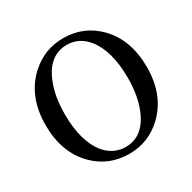

<svg xmlns="http://www.w3.org/2000/svg" viewBox="-168 -925 1114 1112"><g transform="rotate(-30 389.0 -369.0)"><path d="M178.7 -368.2Q178.7 -186.5 254.9 -92.8Q309.6 -28.3 389.6 -27.3Q508.8 -27.3 564.5 -162.1Q600.6 -249 600.6 -368.2Q600.6 -550.8 524.4 -644.5Q470.7 -710 389.6 -710.9Q270.5 -710.9 214.8 -575.2Q178.7 -488.3 178.7 -368.2ZM389.6 -754.9Q527.3 -754.9 622.1 -658.2Q727.5 -549.8 727.5 -368.2Q727.5 -180.7 612.3 -71.3Q518.6 17.6 389.6 17.6Q252 17.6 157.2 -78.1Q50.8 -186.5 50.8 -368.2Q50.8 -555.7 166 -665Q260.7 -754.9 389.6 -754.9Z"/></g></svg>

Font: GenYoMin JP SemiBold
Style: Regular
Weight: 600
Version: Version 1.001;PS 1;hotconv 16.6.51;makeotf.lib2.5.65220 DEVE